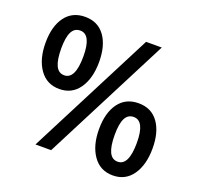

<svg xmlns="http://www.w3.org/2000/svg" viewBox="-127 -851 1030 1001"><g transform="rotate(20 388.5 -350.0)"><path d="M32 -517Q32 -608 71 -661Q110 -714 181 -714Q252 -714 290.5 -661Q329 -608 329 -517Q329 -426 290 -370Q251 -314 181 -314Q111 -314 71.5 -370Q32 -426 32 -517ZM242 -517Q242 -638 181 -638Q149 -638 134 -608Q119 -578 119 -517Q119 -454 134 -422Q149 -390 181 -390Q242 -390 242 -517ZM523 -700H610L251 0H164ZM448 -189Q448 -280 487 -333Q526 -386 597 -386Q668 -386 706.5 -333Q745 -280 745 -189Q745 -98 706 -42Q667 14 597 14Q527 14 487.5 -42Q448 -98 448 -189ZM658 -189Q658 -310 597 -310Q565 -310 550 -280Q535 -250 535 -189Q535 -126 550 -94Q565 -62 597 -62Q658 -62 658 -189Z"/></g></svg>

Font: Cabin Condensed Medium
Style: Regular
Weight: 500
Width: 3
Version: Version 2.001